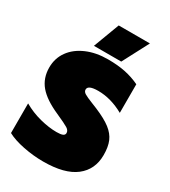

<svg xmlns="http://www.w3.org/2000/svg" viewBox="-223 -1032 1026 1157"><g transform="rotate(30 290.0 -454.0)"><path d="M253 -923H470L375 -742H185ZM15 -37V-243Q71 -211 133.5 -195Q196 -179 249 -179Q279 -179 292 -185Q305 -191 305 -204Q305 -222 285 -234.5Q265 -247 200 -276Q104 -318 60.5 -369.5Q17 -421 17 -495Q17 -559 52.5 -608.5Q88 -658 152.5 -686Q217 -714 300 -714Q368 -714 421 -703Q474 -692 522 -669V-470Q432 -520 344 -520Q273 -520 273 -489Q273 -474 289.5 -464Q306 -454 349 -437L386 -422Q457 -392 495 -362.5Q533 -333 549 -295.5Q565 -258 565 -201Q565 -100 491 -42.5Q417 15 268 15Q199 15 129 1Q59 -13 15 -37Z"/></g></svg>

Font: Prompt Black
Style: Regular
Weight: 900
Designer: Katatrad Team
Foundry: CadsonDemak
Version: Version 1.001